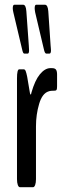

<svg xmlns="http://www.w3.org/2000/svg" viewBox="-20 -780 282 800"><path d="M82 -556.6Q80.6 -556.6 79.6 -557.1Q78.6 -557.6 77.6 -558.8Q76.7 -560.1 76.2 -561Q75.7 -562 75 -564.2Q74.2 -566.4 73.7 -567.6Q73.2 -568.8 72.8 -571.8Q72.3 -574.7 71.8 -575.7L35.6 -728.5Q33.2 -738.3 33.2 -745.6Q33.2 -760.3 40 -760.3H76.2Q87.9 -760.3 89.8 -733.4L100.1 -589.4Q101.1 -575.7 101.1 -570.3Q101.1 -556.6 95.2 -556.6ZM172.9 -556.6Q166.5 -556.6 162.6 -575.7L126.5 -728.5Q124.5 -740.2 124.5 -745.6Q124.5 -760.3 130.9 -760.3H167Q179.2 -760.3 181.2 -733.4L190.9 -589.4Q190.9 -587.9 191.7 -580.6Q192.4 -573.2 192.4 -570.3Q192.4 -556.6 186 -556.6ZM63 0Q57.6 0 54.2 -9.3Q50.8 -18.6 50.8 -33.7V-453.6Q50.8 -491.2 60.1 -491.2H78.6Q84 -491.2 86.9 -484.1Q89.8 -477.1 93.3 -460L104.5 -393.6Q105.5 -386.2 107.9 -386.2Q109.9 -386.2 110.8 -393.6Q125.5 -445.3 146 -470.2Q166.5 -495.1 188.5 -496.1H196.3Q209 -496.1 213.4 -489.7Q217.8 -483.4 217.8 -469.7V-420.9Q217.8 -409.2 215.8 -405.8Q213.9 -402.3 209 -402.3Q190.4 -402.3 183.1 -399.4Q156.2 -391.6 143.1 -347.2Q129.9 -302.7 129.9 -253.4V-33.7Q129.9 -18.6 126.5 -9.3Q123 0 117.7 0Z"/></svg>

Font: BenchNine
Style: Bold
Weight: 700
Version: Version 1 ; ttfautohint (v0.92.18-e454-dirty) -l 8 -r 50 -G 